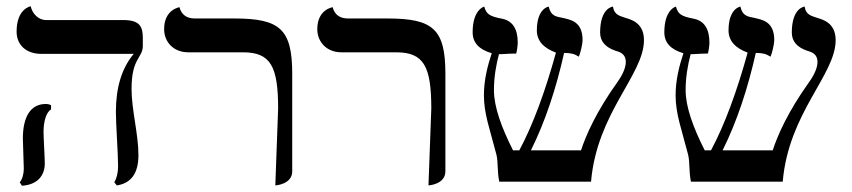

<svg xmlns="http://www.w3.org/2000/svg" viewBox="-20 -580 2720 613"><path d="M400 -296C400 -396 436 -394 436 -434V-458C436 -496 426 -516 373 -516H127C102 -516 83 -537 78 -560C78 -560 33 -553 33 -479C33 -438 62 -408 112 -408H407C369 -363 350 -301 350 -223C350 -181 357 -91 357 -49C357 -29 353 -12 345 2L353 12C399 5 422 -27 422 -85C422 -151 400 -230 400 -296ZM119 -159C119 -191 127 -221 143 -231V-244C138 -247 132 -248 126 -248C77 -248 53 -206 53 -138C53 -119 56 -59 56 -41C56 -25 51 -7 43 2L50 13C99 10 123 -19 123 -58C123 -77 119 -140 119 -159Z M859 12C859 12 913 9 913 -33V-344C913 -487 874 -521 728 -521H602C575 -521 559 -534 553 -557C553 -557 504 -550 504 -487C504 -446 534 -413 581 -413H756C844 -413 868 -368 868 -234Z M1348 12C1348 12 1402 9 1402 -33V-344C1402 -487 1363 -521 1217 -521H1091C1064 -521 1048 -534 1042 -557C1042 -557 993 -550 993 -487C993 -446 1023 -413 1070 -413H1245C1333 -413 1357 -368 1357 -234Z M2036 -452C2036 -509 1992 -518 1977 -523C1961 -529 1941 -531 1937 -559C1937 -559 1896 -556 1896 -476C1896 -448 1913 -429 1945 -418C1954 -415 1978 -411 1978 -382C1978 -365 1969 -343 1952 -319C1884 -224 1851 -149 1835 -100H1675C1721 -192 1756 -299 1781 -411C1803 -411 1814 -408 1828 -399C1833 -410 1840 -439 1840 -452C1840 -512 1801 -517 1776 -523C1760 -527 1739 -526 1732 -559C1732 -559 1694 -554 1694 -483C1694 -451 1714 -427 1755 -412C1721 -289 1682 -182 1638 -100H1618C1581 -173 1557 -239 1557 -292C1557 -334 1564 -373 1573 -407C1590 -407 1601 -409 1628 -409C1630 -415 1633 -433 1633 -444C1633 -487 1617 -513 1584 -520C1542 -528 1533 -535 1526 -559C1526 -559 1489 -550 1489 -477C1489 -444 1509 -422 1550 -410C1537 -371 1525 -325 1525 -276C1525 -216 1544 -168 1565 -86C1571 -61 1567 -33 1574 0H1867C1886 -221 2036 -341 2036 -452Z M2648 -452C2648 -509 2604 -518 2589 -523C2573 -529 2553 -531 2549 -559C2549 -559 2508 -556 2508 -476C2508 -448 2525 -429 2557 -418C2566 -415 2590 -411 2590 -382C2590 -365 2581 -343 2564 -319C2496 -224 2463 -149 2447 -100H2287C2333 -192 2368 -299 2393 -411C2415 -411 2426 -408 2440 -399C2445 -410 2452 -439 2452 -452C2452 -512 2413 -517 2388 -523C2372 -527 2351 -526 2344 -559C2344 -559 2306 -554 2306 -483C2306 -451 2326 -427 2367 -412C2333 -289 2294 -182 2250 -100H2230C2193 -173 2169 -239 2169 -292C2169 -334 2176 -373 2185 -407C2202 -407 2213 -409 2240 -409C2242 -415 2245 -433 2245 -444C2245 -487 2229 -513 2196 -520C2154 -528 2145 -535 2138 -559C2138 -559 2101 -550 2101 -477C2101 -444 2121 -422 2162 -410C2149 -371 2137 -325 2137 -276C2137 -216 2156 -168 2177 -86C2183 -61 2179 -33 2186 0H2479C2498 -221 2648 -341 2648 -452Z"/></svg>

Font: Libertinus Sans
Style: Regular
Weight: 400
Designer: Philipp H. Poll, Khaled Hosny
Foundry: Caleb Maclennan
Version: Version 7.050;RELEASE